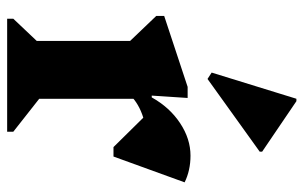

<svg xmlns="http://www.w3.org/2000/svg" viewBox="-176 -673 849 537"><g transform="rotate(90 248.5 -404.5)"><path d="M32.4 0V-17.2L110.4 -99.6L94.4 -71.6V-374L137.4 -299L24.6 -417V-439.2L223 -504.8H254L247.4 -404.4H256.4V-71.2L240.6 -102L348.4 -17.2V0ZM240 -337.2 241.4 -404.4H252.4Q280.4 -454.6 324.4 -483.7Q368.4 -512.8 415.4 -512.8Q456.6 -512.8 490 -496.4L417.8 -297.4H391.4L276 -414.4L389.8 -391.6Q338 -391.6 300.1 -377.7Q262.2 -363.8 240 -337.2ZM200.8 -560.4 183 -572 256.2 -809H263L404.2 -713.2V-706.4Z"/></g></svg>

Font: Platypi Light
Style: Regular
Weight: 300
Designer: David Sargent
Foundry: Bolt Cutter Type
Version: Version 1.200